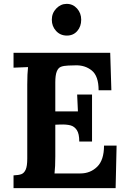

<svg xmlns="http://www.w3.org/2000/svg" viewBox="-20 -973 664 993"><path d="M50 0ZM490 -506Q490 -580 454.5 -608.5Q419 -637 369 -635L333 -634Q309 -633 295 -627.5Q281 -622 273.5 -603Q266 -584 266 -547V-397H383Q382 -414 379 -484H456V-241H390Q390 -281 377.5 -300Q365 -319 345 -324.5Q325 -330 292 -329L266 -328V-164Q266 -110 262 -76H396Q447 -76 482.5 -110.5Q518 -145 518 -220H583L578 0H50V-66Q77 -67 91 -72.5Q105 -78 113 -96Q121 -114 121 -153V-536Q121 -592 125 -626L50 -623V-700H550L556 -506ZM400 -871Q400 -836 379.5 -812.5Q359 -789 326 -789Q292 -789 270 -813Q248 -837 248 -871Q248 -905 271 -929Q294 -953 325 -953Q357 -953 378.5 -929Q400 -905 400 -871Z"/></svg>

Font: Sumana
Style: Bold
Weight: 700
Designer: Cyreal, Alexei Vanyashin (Devanagari), Olga Karpushina (Latin)
Foundry: Cyreal
Version: Version 1.015;PS 001.015;hotconv 1.0.70;makeotf.lib2.5.58329